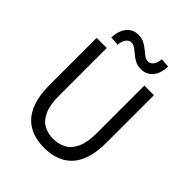

<svg xmlns="http://www.w3.org/2000/svg" viewBox="-235 -972 1116 1116"><g transform="rotate(45 322.5 -414.5)"><path d="M323 12Q272 12 229.5 -2.5Q187 -17 155 -49.5Q123 -82 105 -136Q87 -190 87 -267V-656H170V-265Q170 -188 190.5 -143.5Q211 -99 245.5 -80.5Q280 -62 323 -62Q366 -62 401.5 -80.5Q437 -99 458 -143.5Q479 -188 479 -265V-656H558V-267Q558 -190 540.5 -136Q523 -82 491 -49.5Q459 -17 416 -2.5Q373 12 323 12ZM397 -709Q369 -709 349 -719.5Q329 -730 313 -744Q297 -758 282 -769Q267 -780 249 -780Q230 -780 217 -763Q204 -746 201 -714L145 -718Q148 -776 175 -808.5Q202 -841 247 -841Q275 -841 295.5 -830Q316 -819 332 -805.5Q348 -792 362.5 -781Q377 -770 395 -770Q414 -770 427 -787Q440 -804 443 -836L499 -832Q497 -774 469.5 -741.5Q442 -709 397 -709Z"/></g></svg>

Font: Source Sans 3
Style: Regular
Weight: 400
Designer: Paul D. Hunt
Foundry: Adobe
Version: Version 3.046;hotconv 1.0.118;makeotfexe 2.5.65603